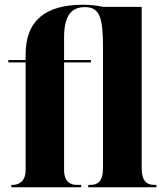

<svg xmlns="http://www.w3.org/2000/svg" viewBox="-20 -789 696 809"><path d="M28 0H322V-10H303C284 -10 250 -17 250 -73V-526H363V-536H250V-630C250 -723 280 -759 338 -759C400 -759 414 -715 414 -589V-81C414 -25 392 -10 362 -10H352V0H639V-10H630C599 -10 577 -25 577 -81V-760H414C388 -766 360 -769 330 -769C170 -769 88 -701 88 -560V-536H15V-526H88V-73C88 -17 50 -10 35 -10H28Z"/></svg>

Font: Noto Serif Display ExtraCondensed Black
Style: Regular
Weight: 900
Width: 2
Designer: Monotype Design Team
Foundry: Monotype Imaging Inc.
Version: Version 2.009